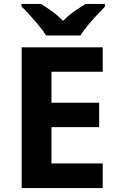

<svg xmlns="http://www.w3.org/2000/svg" viewBox="-20 -954 600 974"><path d="M501 0H90V-714H501V-590H241V-433H483V-309H241V-125H501ZM214 -774Q200 -797 177.5 -824Q155 -851 131.5 -877Q108 -903 89 -921V-934H188Q214 -918 244 -896.5Q274 -875 300 -848Q326 -875 357 -896.5Q388 -918 414 -934H513V-921Q495 -903 471 -877Q447 -851 424.5 -824Q402 -797 388 -774Z"/></svg>

Font: Noto Sans Vithkuqi
Style: Bold
Weight: 700
Version: Version 1.001; ttfautohint (v1.8.4.7-5d5b)